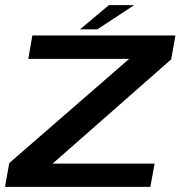

<svg xmlns="http://www.w3.org/2000/svg" viewBox="-24 -727 723 747"><path d="M-4.5 0H561L577.5 -90.5H182L182.5 -92L642 -496L658.5 -589H102L86 -498H478.5L478 -497.5L12 -92.5ZM287.5 -613H355L498 -707H399.5Z"/></svg>

Font: Anybody Expanded Medium
Style: Italic
Weight: 500
Width: 7
Italic angle: -10°
Version: Version 1.113;gftools[0.9.25]